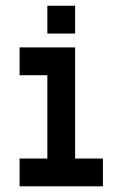

<svg xmlns="http://www.w3.org/2000/svg" viewBox="-20 -655 431 675"><path d="M146.5 -537.1V-634.8H244.1V-537.1ZM48.8 0V-97.7H146.5V-390.6H48.8V-488.3H244.1V-97.7H341.8V0Z"/></svg>

Font: BabelStone Runic Norn
Style: Regular
Weight: 400
Designer: Andrew West
Foundry: BabelStone
Version: Version 3.002 March 14, 2022